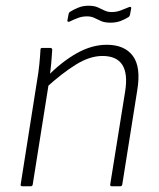

<svg xmlns="http://www.w3.org/2000/svg" viewBox="-20 -649 555 669"><path d="M370 0Q363 0 364 -6L416 -330Q436 -454 337 -454Q293 -454 244.5 -424Q196 -394 139 -342L144 -382Q195 -434 247.5 -463.5Q300 -493 352 -493Q414 -493 443 -454Q472 -415 458 -333L406 -6Q405 0 399 0ZM58 0Q51 0 52 -6L109 -367Q114 -395 117 -424.5Q120 -454 121 -476Q121 -482 127 -482H156Q161 -482 162 -476Q161 -456 158.5 -428.5Q156 -401 152 -377L151 -365L94 -6Q93 0 87 0ZM365 -570Q345 -570 332.5 -575.5Q320 -581 309 -586.5Q298 -592 283 -592Q266 -592 250.5 -586Q235 -580 223 -574Q219 -572 216.5 -573.5Q214 -575 215 -579L219 -600Q220 -606 226 -609Q237 -616 253 -622.5Q269 -629 288 -629Q308 -629 320.5 -623.5Q333 -618 344 -612.5Q355 -607 369 -607Q386 -607 401.5 -613Q417 -619 429 -624Q433 -626 435.5 -624.5Q438 -623 437 -619L433 -598Q432 -592 427 -589Q416 -582 400.5 -576Q385 -570 365 -570Z"/></svg>

Font: Sofia Sans Semi Condensed ExtraLight
Style: Italic
Weight: 250
Italic angle: -9°
Version: Version 4.100